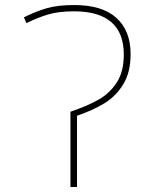

<svg xmlns="http://www.w3.org/2000/svg" viewBox="-20 -743 640 763"><path d="M260 -299Q328 -322 372.5 -347.5Q417 -373 444.5 -416Q472 -459 472 -526Q472 -698 274 -698Q212 -698 169.5 -685Q127 -672 85 -651L75 -674Q120 -697 164.5 -710Q209 -723 275 -723Q386 -723 442.5 -672Q499 -621 499 -528Q499 -455 469.5 -407.5Q440 -360 395 -332.5Q350 -305 286 -283V0H260Z"/></svg>

Font: Noto Sans Mono UI Thin
Style: Regular
Weight: 250
Monospace: yes
Designer: Monotype Design team
Foundry: Monotype Imaging Inc.
Version: Version 1.000